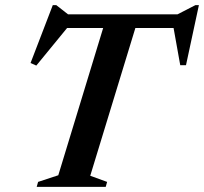

<svg xmlns="http://www.w3.org/2000/svg" viewBox="-20 -731 798 751"><path d="M691 -621.5H188L253.5 -635L122 -474.5L99.5 -484.5L186.5 -711H200L259.5 -664.5L216 -675H706.5L654 -664.5L744.5 -711H758L707.5 -476H685L656.5 -635ZM389 -639.5H515L333 -43.5L399 -19.5L393.5 0H123.5L129 -19.5L208 -45.5Z"/></svg>

Font: Newsreader 24pt SemiBold
Style: Italic
Weight: 600
Italic angle: -17°
Designer: Hugues Gentile
Foundry: Production Type
Version: Version 1.003